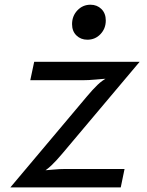

<svg xmlns="http://www.w3.org/2000/svg" viewBox="-20 -814 640 834"><path d="M25 0 357 -394.5Q383 -425.5 403.5 -445.2Q424 -465 447 -476.5L457 -473Q427 -471.5 396 -468.5Q365 -465.5 337 -465.5H111.5L128.5 -545.5H586.5L250 -146Q224.5 -115.5 202.8 -95Q181 -74.5 157 -61.5L154 -72.5Q182 -74.5 210.2 -77.2Q238.5 -80 264.5 -80H521L504.5 0ZM359.5 -641.5Q331 -641.5 312 -660Q293 -678.5 293 -709Q293 -744.5 316.2 -769Q339.5 -793.5 373 -793.5Q401.5 -793.5 420.5 -774.8Q439.5 -756 439.5 -725Q439.5 -690 416.5 -665.8Q393.5 -641.5 359.5 -641.5Z"/></svg>

Font: Spline Sans Mono
Style: Italic
Weight: 400
Italic angle: -4°
Monospace: yes
Designer: Eben Sorkin, Mirko Velimirovic
Foundry: Sorkin Type
Version: Version 1.004